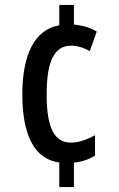

<svg xmlns="http://www.w3.org/2000/svg" viewBox="-20 -744 481 774"><path d="M278 -645V-724H219V-642C119 -625 70 -523 70 -363C70 -201 118 -102 219 -89V10H278V-88C311 -92 341 -102 363 -117V-199C331 -181 296 -169 266 -169C199 -169 168 -229 168 -363C168 -497 199 -560 267 -560C288 -560 316 -553 342 -538L370 -617C345 -632 312 -642 278 -645Z"/></svg>

Font: Noto Sans Arabic ExtCond Med
Style: Regular
Weight: 500
Width: 2
Designer: Monotype Design Team, Nadine Chahine, Nizar Qandah and Khaled Hosny
Foundry: Monotype Imaging Inc.
Version: Version 2.012